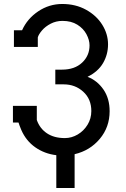

<svg xmlns="http://www.w3.org/2000/svg" viewBox="-20 -775 631 965"><path d="M355 0V170H263V5Q204 -2 157.5 -34.5Q111 -67 87 -122Q77 -146 73 -159H45V-243H165V-172Q180 -129 216 -105Q252 -81 306 -81Q340 -81 370.5 -99Q401 -117 420 -148Q439 -179 439 -217Q439 -277 398.5 -314Q358 -351 300 -351H258V-425H292Q355 -425 392.5 -460Q430 -495 430 -547Q430 -574 414.5 -603Q399 -632 368.5 -651Q338 -670 294 -670Q262 -670 235 -656Q208 -642 191 -622Q174 -602 170 -587V-539H50V-623H91Q117 -681 172 -718Q227 -755 293 -755Q360 -755 412.5 -726Q465 -697 494 -650.5Q523 -604 523 -552Q523 -501 498 -458Q473 -415 420 -389Q469 -370 500 -325Q531 -280 531 -216Q531 -136 481.5 -77Q432 -18 355 0Z"/></svg>

Font: Arvo
Style: Regular
Weight: 400
Designer: Anton Koovit (Cyrillic Expansion: Cyreal)
Foundry: Anton Koovit, Yassin Baggar
Version: Version 3.000